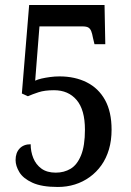

<svg xmlns="http://www.w3.org/2000/svg" viewBox="-20 -734 520 764"><path d="M210 10Q146 10 109 -7Q72 -24 57 -49Q42 -74 42 -97Q42 -126 58 -143Q74 -160 102 -160Q102 -131 112.5 -105Q123 -79 145 -63Q167 -47 202 -47Q235 -47 261 -62.5Q287 -78 302.5 -116Q318 -154 318 -218Q318 -297 285 -336Q252 -375 195 -375Q158 -375 133.5 -367Q109 -359 91 -351L67 -362L96 -714H396L399 -558H356L350 -583Q347 -600 343 -610Q339 -620 331.5 -624.5Q324 -629 307 -629H137L120 -413Q130 -418 145.5 -421.5Q161 -425 179.5 -427.5Q198 -430 217 -430Q278 -430 325 -406.5Q372 -383 398 -336Q424 -289 424 -218Q424 -175 413.5 -139.5Q403 -104 383.5 -76.5Q364 -49 337 -29.5Q310 -10 278 0Q246 10 210 10Z"/></svg>

Font: Noto Serif Khmer Condensed Medium
Style: Regular
Weight: 500
Width: 3
Designer: Danh Hong and the Monotype Design Team
Foundry: Monotype Imaging Inc.
Version: Version 2.004